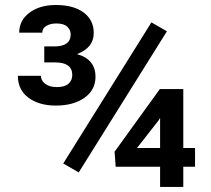

<svg xmlns="http://www.w3.org/2000/svg" viewBox="-20 -736 832 756"><path d="M290 -57.1 637.2 -612.8 576.2 -647.9 229 -92.3ZM701.7 -153.3V-385.3H609.4L431.2 -138.7L435.5 -79.6H610.4V0H701.7V-79.6H748V-153.3ZM519.5 -153.3 603.5 -260.7 610.4 -271.5V-153.3ZM154.3 -553.2V-490.2H199.2Q264.6 -489.7 264.6 -440.4Q264.6 -419.9 249.8 -406.5Q234.9 -393.1 204.1 -393.1Q174.8 -393.1 158 -406Q141.1 -418.9 141.1 -437.5H50.3Q50.3 -382.3 92 -351.3Q133.8 -320.3 199.7 -320.3Q269.5 -320.3 312.7 -351.1Q356 -381.8 356 -433.6Q356 -502.9 283.2 -522.9Q349.1 -547.9 349.1 -606Q349.1 -657.2 309.3 -686.8Q269.5 -716.3 199.7 -716.3Q136.2 -716.3 95.9 -686Q55.7 -655.8 55.7 -607.4H146.5Q146.5 -624.5 162.4 -634Q178.2 -643.6 201.7 -643.6Q231.9 -643.6 245.1 -630.6Q258.3 -617.7 258.3 -600.6Q258.3 -553.2 193.8 -553.2Z"/></svg>

Font: FAU Chimera Medium
Style: Regular
Weight: 500
Version: Version 1.002;hotconv 1.0.117;makeotfexe 2.5.65602